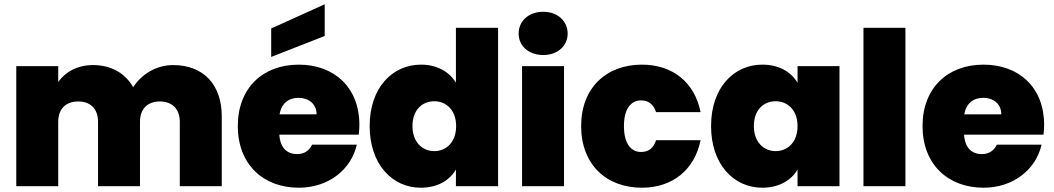

<svg xmlns="http://www.w3.org/2000/svg" viewBox="-20 -870 4922 897"><path d="M789 -566C706 -566 640 -520 602 -463C565 -528 499 -566 415 -566C339 -566 284 -532 252 -487V-561H56V0H252V-301C252 -362 288 -396 346 -396C402 -396 438 -362 438 -301V0H634V-301C634 -362 670 -396 727 -396C783 -396 820 -362 820 -301V0H1016V-327C1016 -474 931 -566 789 -566Z M1247 -737V-604L1497 -702V-850ZM1659 -287C1659 -461 1542 -568 1376 -568C1208 -568 1091 -459 1091 -281C1091 -102 1210 7 1376 7C1516 7 1621 -79 1647 -194H1438C1427 -171 1406 -150 1368 -150C1324 -150 1289 -176 1285 -241H1656C1658 -256 1659 -272 1659 -287ZM1286 -336C1295 -387 1328 -413 1375 -413C1420 -413 1459 -386 1459 -336Z M1947 -568C1813 -568 1707 -460 1707 -281C1707 -102 1813 7 1946 7C2025 7 2081 -28 2110 -78V0H2307V-740H2110V-484C2079 -535 2021 -568 1947 -568ZM2009 -397C2064 -397 2111 -356 2111 -281C2111 -205 2064 -164 2009 -164C1953 -164 1907 -206 1907 -281C1907 -357 1953 -397 2009 -397Z M2403 -713C2403 -657 2448 -613 2518 -613C2587 -613 2632 -657 2632 -713C2632 -770 2587 -815 2518 -815C2448 -815 2403 -770 2403 -713ZM2419 0H2615V-561H2419Z M2979 -568C2812 -568 2695 -459 2695 -281C2695 -102 2812 7 2979 7C3121 7 3225 -76 3253 -215H3045C3034 -180 3012 -160 2975 -160C2927 -160 2895 -200 2895 -281C2895 -361 2927 -401 2975 -401C3012 -401 3034 -380 3045 -346H3253C3225 -487 3121 -568 2979 -568Z M3541 -568C3408 -568 3302 -460 3302 -281C3302 -102 3408 7 3541 7C3620 7 3677 -28 3706 -78V0H3902V-561H3706V-483C3677 -533 3621 -568 3541 -568ZM3604 -397C3659 -397 3706 -356 3706 -281C3706 -205 3659 -164 3604 -164C3548 -164 3502 -206 3502 -281C3502 -357 3548 -397 3604 -397Z M4014 0H4210V-740H4014Z M4858 -287C4858 -461 4741 -568 4575 -568C4407 -568 4290 -459 4290 -281C4290 -102 4409 7 4575 7C4715 7 4820 -79 4846 -194H4637C4626 -171 4605 -150 4567 -150C4523 -150 4488 -176 4484 -241H4855C4857 -256 4858 -272 4858 -287ZM4485 -336C4494 -387 4527 -413 4574 -413C4619 -413 4658 -386 4658 -336Z"/></svg>

Font: Poppins STUK1
Style: Regular
Weight: 400
Designer: Jonny Pinhorn (original), Sammy Jo Hughes (modified version)
Foundry: Type Mafia
Version: Version 1.002;hotconv 1.0.109;makeotfexe 2.5.65596